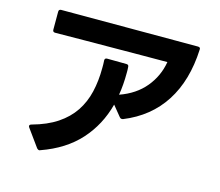

<svg xmlns="http://www.w3.org/2000/svg" viewBox="-109 -880 1218 1064"><g transform="rotate(15 500.0 -347.5)"><path d="M199 44Q193 44 186 37L113 -64Q110 -69 110 -72Q110 -80 122 -83Q206 -106 263 -144Q320 -182 354.5 -233.5Q389 -285 404 -349Q419 -413 419 -487Q419 -498 419 -508.5Q419 -519 418 -531Q418 -544 432 -544L542 -543Q556 -543 556 -530Q557 -521 557 -512.5Q557 -504 557 -496Q557 -427 547 -368Q638 -400 691.5 -464.5Q745 -529 759 -612Q694 -612 618 -611.5Q542 -611 459.5 -610.5Q377 -610 290 -609.5Q203 -609 116 -608Q102 -608 102 -622V-725Q102 -739 116 -739H900Q916 -739 914 -725Q906 -546 827.5 -424Q749 -302 603 -243Q600 -242 596 -242Q589 -242 584 -248L535 -308Q503 -186 422 -96Q341 -6 205 42Q201 44 199 44Z"/></g></svg>

Font: LINE Seed JP_TTF Bold
Style: Regular
Weight: 700
Designer: LINE & Fontrix & Fontworks
Version: Version 1.009